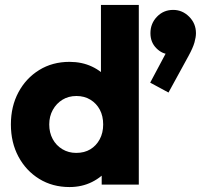

<svg xmlns="http://www.w3.org/2000/svg" viewBox="-20 -746 856 776"><path d="M261 10Q192 10 138.5 -23Q85 -56 54.5 -113Q24 -170 24 -243Q24 -316 54.5 -373Q85 -430 138.5 -463Q192 -496 261 -496Q311 -496 351.5 -477Q392 -458 418.5 -424.5Q445 -391 448 -348V-143Q445 -100 419 -65.5Q393 -31 352 -10.5Q311 10 261 10ZM288 -128Q321 -128 345 -142.5Q369 -157 383 -183Q397 -209 397 -243Q397 -277 383.5 -302.5Q370 -328 345.5 -343Q321 -358 289 -358Q257 -358 232.5 -343Q208 -328 193.5 -302Q179 -276 179 -243Q179 -210 193 -184Q207 -158 232 -143Q257 -128 288 -128ZM541 0H391V-131L414 -249L388 -367V-726H541ZM661 -372 587 -412 660 -549 705 -561Q698 -547 688 -537Q678 -527 665 -527Q636 -527 612 -551Q588 -575 588 -612Q588 -651 614.5 -678.5Q641 -706 680 -706Q717 -706 744.5 -678.5Q772 -651 772 -612Q772 -596 766 -574.5Q760 -553 742 -520Z"/></svg>

Font: Outfit
Style: Bold
Weight: 700
Designer: Rodrigo Fuenzalida
Foundry: fragTYPE
Version: Version 1.100;gftools[0.9.27]